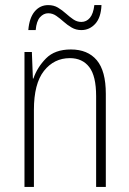

<svg xmlns="http://www.w3.org/2000/svg" viewBox="-20 -733 507 753"><path d="M258 -539Q324 -539 359.5 -497Q395 -455 395 -365V0H357V-356Q357 -435 330 -470Q303 -505 254 -505Q192 -505 152.5 -455Q113 -405 113 -302V0H76V-529H105L109 -425H111Q126 -469 160.5 -504Q195 -539 258 -539ZM91 -615Q95 -663 116 -688Q137 -713 169 -713Q191 -713 207.5 -703Q224 -693 238.5 -680Q253 -667 267.5 -657Q282 -647 299 -647Q319 -647 332.5 -663Q346 -679 350 -713H378Q376 -664 353.5 -639.5Q331 -615 299 -615Q278 -615 261 -625Q244 -635 229.5 -648Q215 -661 200.5 -671Q186 -681 169 -681Q151 -681 137 -665.5Q123 -650 120 -615Z"/></svg>

Font: Noto Sans Sinhala Condensed ExtraLight
Style: Regular
Weight: 200
Width: 3
Designer: Jelle Bosma - Monotype Design Team
Foundry: Monotype Imaging Inc.
Version: Version 2.006; ttfautohint (v1.8.4.7-5d5b)